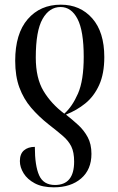

<svg xmlns="http://www.w3.org/2000/svg" viewBox="-20 -566 504 821"><path d="M240 -546Q323 -546 374.5 -487.5Q426 -429 426 -322Q426 -251 404 -202.5Q382 -154 345 -124Q308 -94 262 -76Q290 -54 314.5 -31.5Q339 -9 355 20.5Q371 50 371 92Q371 159 327 197Q283 235 210 235Q161 235 129 218Q97 201 81 175Q65 149 65 123Q65 92 82.5 77Q100 62 129 62Q129 143 147.5 184Q166 225 215 225Q297 225 297 125Q297 85 285 60.5Q273 36 248.5 15Q224 -6 188 -34Q145 -68 113 -105.5Q81 -143 63 -191.5Q45 -240 45 -306Q45 -422 98.5 -484Q152 -546 240 -546ZM239 -536Q191 -536 162 -485Q133 -434 133 -320Q133 -232 166 -177Q199 -122 255 -80Q289 -110 313.5 -166Q338 -222 338 -323Q338 -434 311.5 -485Q285 -536 239 -536Z"/></svg>

Font: Noto Serif Display ExtraCondensed
Style: Regular
Weight: 400
Width: 2
Designer: Monotype Design Team
Foundry: Monotype Imaging Inc.
Version: Version 2.009